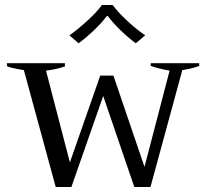

<svg xmlns="http://www.w3.org/2000/svg" viewBox="-20 -752 830 772"><path d="M259 -610Q291 -632 330 -667.5Q369 -703 390 -732H433Q454 -703 493 -667Q532 -631 564 -610L526 -578Q496 -600 464.5 -630.5Q433 -661 414 -687H409Q390 -661 358 -630.5Q326 -600 296 -578ZM76 -470Q72 -471 48 -475Q24 -479 8 -486V-498H241V-485Q207 -473 165 -468L261 -99L383 -448H436L561 -81L662 -468Q621 -475 586 -487V-498H781V-487Q756 -477 713 -470L585 0H520L395 -366L267 0H204Z"/></svg>

Font: Trirong
Style: Regular
Weight: 400
Version: Version 1.000